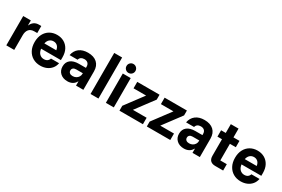

<svg xmlns="http://www.w3.org/2000/svg" viewBox="85 -1764 4162 2836"><g transform="rotate(30 2166.0 -345.5)"><path d="M70 0V-500H200V-417.5H203.3Q220 -458.3 253.8 -482.1Q287.5 -505.8 333.3 -505.8H375V-385.8H327.5Q264.2 -385.8 234.6 -349.2Q205 -312.5 205 -252.5V0Z M651.7 10Q580 10 525 -22.1Q470 -54.2 438.8 -112.9Q407.5 -171.7 407.5 -251.7Q407.5 -330.8 437.9 -388.8Q468.3 -446.7 522.5 -478.3Q576.7 -510 646.7 -510Q712.5 -510 764.6 -480.8Q816.7 -451.7 847.1 -396.2Q877.5 -340.8 877.5 -260.8V-214.2H540Q546.7 -159.2 576.7 -129.6Q606.7 -100 650.8 -100Q685.8 -100 708.3 -116.2Q730.8 -132.5 739.2 -160.8H877.5Q867.5 -107.5 835.8 -69.2Q804.2 -30.8 756.7 -10.4Q709.2 10 651.7 10ZM542.5 -305.8H745.8Q739.2 -352.5 712.5 -376.7Q685.8 -400.8 647.5 -400.8Q608.3 -400.8 580.4 -376.7Q552.5 -352.5 542.5 -305.8Z M1115 9.2Q1038.3 9.2 991.7 -33.8Q945 -76.7 945 -146.7Q945 -220 995 -260Q1045 -300 1135 -300H1255V-320Q1255 -358.3 1232.9 -379.6Q1210.8 -400.8 1171.7 -400.8Q1139.2 -400.8 1117.1 -385.8Q1095 -370.8 1088.3 -342.5H951.7Q966.7 -422.5 1024.2 -466.2Q1081.7 -510 1171.7 -510Q1272.5 -510 1328.3 -458.8Q1384.2 -407.5 1384.2 -314.2V0H1259.2V-70H1255.8Q1235 -30.8 1199.2 -10.8Q1163.3 9.2 1115 9.2ZM1144.2 -95.8Q1175.8 -95.8 1200.8 -109.6Q1225.8 -123.3 1240.4 -147.1Q1255 -170.8 1255 -201.7V-208.3H1141.7Q1109.2 -208.3 1091.7 -193.3Q1074.2 -178.3 1074.2 -153.3Q1074.2 -126.7 1092.9 -111.2Q1111.7 -95.8 1144.2 -95.8Z M1506.7 0V-700H1641.7V0Z M1768.3 0V-500H1903.3V0ZM1835.8 -549.2Q1804.2 -549.2 1782.1 -571.2Q1760 -593.3 1760 -625Q1760 -656.7 1782.1 -678.8Q1804.2 -700.8 1835.8 -700.8Q1867.5 -700.8 1889.6 -678.8Q1911.7 -656.7 1911.7 -625Q1911.7 -593.3 1889.6 -571.2Q1867.5 -549.2 1835.8 -549.2Z M2000 0V-83.3L2229.2 -390H2015V-500H2395V-416.7L2165.8 -110H2400V0Z M2466.7 0V-83.3L2695.8 -390H2481.7V-500H2861.7V-416.7L2632.5 -110H2866.7V0Z M3101.7 9.2Q3025 9.2 2978.3 -33.8Q2931.7 -76.7 2931.7 -146.7Q2931.7 -220 2981.7 -260Q3031.7 -300 3121.7 -300H3241.7V-320Q3241.7 -358.3 3219.6 -379.6Q3197.5 -400.8 3158.3 -400.8Q3125.8 -400.8 3103.8 -385.8Q3081.7 -370.8 3075 -342.5H2938.3Q2953.3 -422.5 3010.8 -466.2Q3068.3 -510 3158.3 -510Q3259.2 -510 3315 -458.8Q3370.8 -407.5 3370.8 -314.2V0H3245.8V-70H3242.5Q3221.7 -30.8 3185.8 -10.8Q3150 9.2 3101.7 9.2ZM3130.8 -95.8Q3162.5 -95.8 3187.5 -109.6Q3212.5 -123.3 3227.1 -147.1Q3241.7 -170.8 3241.7 -201.7V-208.3H3128.3Q3095.8 -208.3 3078.3 -193.3Q3060.8 -178.3 3060.8 -153.3Q3060.8 -126.7 3079.6 -111.2Q3098.3 -95.8 3130.8 -95.8Z M3632.5 0Q3580 0 3551.2 -27.1Q3522.5 -54.2 3522.5 -110V-391.7H3445V-500H3524.2V-650H3655.8V-500H3758.3V-391.7H3657.5V-108.3H3768.3V0Z M4070 10Q3998.3 10 3943.3 -22.1Q3888.3 -54.2 3857.1 -112.9Q3825.8 -171.7 3825.8 -251.7Q3825.8 -330.8 3856.2 -388.8Q3886.7 -446.7 3940.8 -478.3Q3995 -510 4065 -510Q4130.8 -510 4182.9 -480.8Q4235 -451.7 4265.4 -396.2Q4295.8 -340.8 4295.8 -260.8V-214.2H3958.3Q3965 -159.2 3995 -129.6Q4025 -100 4069.2 -100Q4104.2 -100 4126.7 -116.2Q4149.2 -132.5 4157.5 -160.8H4295.8Q4285.8 -107.5 4254.2 -69.2Q4222.5 -30.8 4175 -10.4Q4127.5 10 4070 10ZM3960.8 -305.8H4164.2Q4157.5 -352.5 4130.8 -376.7Q4104.2 -400.8 4065.8 -400.8Q4026.7 -400.8 3998.8 -376.7Q3970.8 -352.5 3960.8 -305.8Z"/></g></svg>

Font: Funnel Sans Light
Style: Bold
Weight: 700
Version: Version 1.000